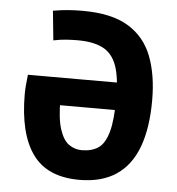

<svg xmlns="http://www.w3.org/2000/svg" viewBox="-50 -712 714 774"><g transform="rotate(5 307.0 -325.0)"><path d="M564 -330Q564 -218 535.5 -141Q507 -64 448 -24.5Q389 15 299 15Q169 15 109.5 -68Q50 -151 50 -311Q50 -325 51.5 -344.5Q53 -364 56 -389H469V-278H122L195 -303Q195 -224 209 -181Q223 -138 246.5 -121.5Q270 -105 298 -105Q339 -105 365.5 -123Q392 -141 405.5 -189.5Q419 -238 419 -328Q419 -412 401.5 -459Q384 -506 345.5 -525.5Q307 -545 244 -545Q223 -545 199 -543.5Q175 -542 146 -536L134 -655Q169 -661 197 -663Q225 -665 253 -665Q371 -665 438.5 -624Q506 -583 535 -508Q564 -433 564 -330Z"/></g></svg>

Font: Intel One Mono Light
Style: Regular
Weight: 300
Monospace: yes
Designer: Fred Shallcrass
Foundry: Frere-Jones Type LLC
Version: Version 1.004